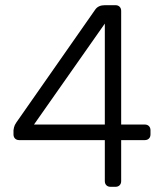

<svg xmlns="http://www.w3.org/2000/svg" viewBox="-20 -720 635 740"><path d="M406 0Q396 0 390 -6Q384 -12 384 -22V-180H54Q44 -180 38 -186Q32 -192 32 -202V-218Q32 -220 34 -229Q36 -238 43 -248L347 -683Q359 -700 384 -700H425Q435 -700 441 -694Q447 -688 447 -678V-240H538Q548 -240 554 -234Q560 -228 560 -218V-202Q560 -192 554 -186Q548 -180 538 -180H447V-22Q447 -12 441 -6Q435 0 425 0ZM111 -240H384V-629Z"/></svg>

Font: Rubik Light
Style: Regular
Weight: 300
Designer: Hubert and Fischer
Foundry: Hubert and Fischer
Version: Version 2.300;gftools[0.9.30]